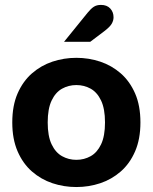

<svg xmlns="http://www.w3.org/2000/svg" viewBox="-20 -742 616 774"><path d="M287.8 12Q237.5 12 191.4 -3.4Q145.4 -18.8 108.8 -50.7Q72.3 -82.6 50.9 -132Q29.5 -181.4 29.5 -248.4Q29.5 -316.2 50.9 -365.2Q72.3 -414.2 108.8 -446.2Q145.4 -478.1 191.4 -493.5Q237.5 -508.9 287.8 -508.9Q338.1 -508.9 384.2 -493.5Q430.2 -478.1 466.8 -446.2Q503.3 -414.2 524.7 -365.2Q546.1 -316.2 546.1 -248.4Q546.1 -181.4 524.7 -132Q503.3 -82.6 466.8 -50.7Q430.2 -18.8 384.2 -3.4Q338.1 12 287.8 12ZM287.8 -97.7Q319.3 -97.7 345.5 -112.4Q371.7 -127 387.5 -160.2Q403.3 -193.4 403.3 -248.4Q403.3 -303.5 387.5 -336.7Q371.7 -369.9 345.5 -384.5Q319.3 -399.1 287.8 -399.1Q256.5 -399.1 230.2 -384.5Q203.9 -369.9 188.1 -336.7Q172.3 -303.5 172.3 -248.4Q172.3 -193.4 188.1 -160.2Q203.9 -127 230.2 -112.4Q256.5 -97.7 287.8 -97.7ZM238.1 -573.4 332.9 -690.4Q346.7 -707.4 358.3 -714.8Q369.8 -722.2 386.9 -722.2Q411 -722.2 424.3 -707.9Q437.7 -693.5 437.7 -672.4Q437.7 -658.8 430.2 -646Q422.7 -633.2 400.1 -616L343.7 -573.4Z"/></svg>

Font: Atkinson Hyperlegible Next
Style: Regular
Weight: 400
Designer: Elliott Scott, Megan Eiswerth, Linus Boman, Theodore Petrosky, Letters from Sweden
Foundry: Applied Design Works, Letters from Sweden
Version: Version 2.001